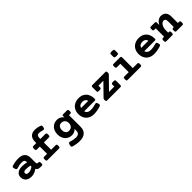

<svg xmlns="http://www.w3.org/2000/svg" viewBox="368 -2263 4061 4061"><g transform="rotate(-45 2398.5 -233.0)"><path d="M497.6 -282.7V-141.6Q497.6 -122.1 505.9 -111.1Q514.2 -100.1 529.8 -100.1H544.9Q556.6 -100.1 563 -95.9Q569.3 -91.8 572.5 -81.1Q575.7 -70.3 575.7 -49.8Q575.7 -29.3 572.5 -18.6Q569.3 -7.8 563 -3.9Q556.6 0 544.9 0H490.2Q460 0 436.8 -12.5Q413.6 -24.9 401.4 -51.8Q362.8 -22 319.8 -5.6Q276.9 10.7 231.4 10.7Q176.3 10.7 136.2 -8.1Q96.2 -26.9 75 -61.8Q53.7 -96.7 53.7 -144Q53.7 -212.4 102.1 -250Q150.4 -287.6 237.3 -287.6Q302.2 -287.6 375.5 -272.9V-287.1Q375.5 -319.8 355 -335.4Q334.5 -351.1 282.7 -351.1Q253.9 -351.1 218.5 -344Q183.1 -336.9 148.4 -325.2Q140.1 -322.8 134.3 -322.8Q122.1 -322.8 112.5 -331.8Q103 -340.8 95.2 -362.3Q87.9 -383.8 87.9 -397.5Q87.9 -422.4 110.4 -430.7Q153.8 -446.3 202.6 -454.1Q251.5 -461.9 294.4 -461.9Q401.9 -461.9 449.7 -415.5Q497.6 -369.1 497.6 -282.7ZM179.7 -139.2Q179.7 -116.2 197 -104.2Q214.4 -92.3 247.1 -92.3Q280.8 -92.3 313.7 -105.7Q346.7 -119.1 375.5 -142.6V-173.8Q311 -187 249.5 -187Q215.3 -187 197.5 -174.8Q179.7 -162.6 179.7 -139.2Z M1124 -615.2Q1136.2 -610.8 1142.3 -602.8Q1148.4 -594.7 1148.4 -581.1Q1148.4 -568.4 1143.6 -550.8Q1137.7 -529.3 1129.2 -520Q1120.6 -510.7 1108.9 -510.7Q1103 -510.7 1094.7 -513.2Q1032.7 -532.2 986.3 -532.2Q923.3 -532.2 923.3 -451.2V-421.9H1075.2Q1092.3 -421.9 1099.1 -410.6Q1106 -399.4 1106 -369.1Q1106 -338.9 1099.1 -327.9Q1092.3 -316.9 1075.2 -316.9H923.3V-100.1H1060.5Q1072.3 -100.1 1078.6 -95.9Q1085 -91.8 1088.1 -81.1Q1091.3 -70.3 1091.3 -49.8Q1091.3 -29.3 1088.1 -18.6Q1085 -7.8 1078.6 -3.9Q1072.3 0 1060.5 0H711.9Q700.2 0 693.8 -3.9Q687.5 -7.8 684.3 -18.6Q681.2 -29.3 681.2 -49.8Q681.2 -70.3 684.3 -81.1Q687.5 -91.8 693.8 -95.9Q700.2 -100.1 711.9 -100.1H801.3V-316.9H711.9Q694.8 -316.9 688 -327.9Q681.2 -338.9 681.2 -369.1Q681.2 -399.4 688 -410.6Q694.8 -421.9 711.9 -421.9H801.3V-457.5Q801.3 -548.3 845.9 -595.7Q890.6 -643.1 975.6 -643.1Q1049.8 -643.1 1124 -615.2Z M1605 -386.2V-420.4Q1605 -437 1612.1 -444.1Q1619.1 -451.2 1635.7 -451.2H1750Q1761.7 -451.2 1768.1 -447Q1774.4 -442.9 1777.6 -432.1Q1780.8 -421.4 1780.8 -400.9Q1780.8 -380.4 1777.6 -369.6Q1774.4 -358.9 1768.1 -355Q1761.7 -351.1 1750 -351.1H1707.5V-0.5Q1707.5 95.2 1650.1 147.7Q1592.8 200.2 1478.5 200.2Q1436.5 200.2 1386.7 192.1Q1336.9 184.1 1291.5 169.9Q1268.1 162.6 1268.1 136.2Q1268.1 124.5 1274.4 102.1Q1281.7 79.1 1290.8 68.8Q1299.8 58.6 1312 58.6Q1318.4 58.6 1323.7 60.5Q1417 89.4 1473.6 89.4Q1532.7 89.4 1559.1 64.7Q1585.4 40 1585.4 -10.3V-60.1Q1560.5 -33.2 1527.8 -18.6Q1495.1 -3.9 1457 -3.9Q1394 -3.9 1346.2 -33.4Q1298.3 -63 1272.5 -115Q1246.6 -167 1246.6 -232.9Q1246.6 -298.8 1272.5 -350.8Q1298.3 -402.8 1346.2 -432.4Q1394 -461.9 1457 -461.9Q1503.4 -461.9 1541.5 -442.4Q1579.6 -422.9 1605 -386.2ZM1377.4 -232.9Q1377.4 -176.8 1404.3 -145.8Q1431.2 -114.7 1476.6 -114.7Q1507.8 -114.7 1533.4 -128.2Q1559.1 -141.6 1574 -168.2Q1588.9 -194.8 1588.9 -232.9Q1588.9 -271 1574 -297.6Q1559.1 -324.2 1533.4 -337.6Q1507.8 -351.1 1476.6 -351.1Q1431.2 -351.1 1404.3 -320.1Q1377.4 -289.1 1377.4 -232.9Z M2337.4 -210.9Q2337.4 -194.3 2330.3 -187.5Q2323.2 -180.7 2306.6 -180.7H1993.2Q2002.4 -141.6 2033 -120.8Q2063.5 -100.1 2110.4 -100.1Q2186 -100.1 2274.4 -127Q2280.3 -128.9 2286.1 -128.9Q2296.9 -128.9 2304.7 -119.1Q2312.5 -109.4 2318.8 -85.9Q2323.7 -67.9 2323.7 -55.2Q2323.7 -42.5 2318.1 -35.4Q2312.5 -28.3 2299.8 -23.9Q2251 -7.8 2200.2 1.5Q2149.4 10.7 2100.6 10.7Q2026.4 10.7 1972.7 -19.5Q1918.9 -49.8 1890.9 -103.3Q1862.8 -156.7 1862.8 -225.6Q1862.8 -293.9 1892.1 -347.7Q1921.4 -401.4 1976.6 -431.6Q2031.7 -461.9 2105.5 -461.9Q2179.7 -461.9 2231.9 -429.9Q2284.2 -397.9 2310.8 -341.1Q2337.4 -284.2 2337.4 -210.9ZM1995.1 -275.9H2210Q2201.7 -311.5 2174.6 -331.3Q2147.5 -351.1 2105.5 -351.1Q2016.1 -351.1 1995.1 -275.9Z M2925.8 -401.4Q2925.8 -388.2 2922.4 -379.4Q2918.9 -370.6 2910.2 -361.3L2654.8 -100.1H2813.5V-160.6Q2813.5 -177.7 2826.2 -184.6Q2838.9 -191.4 2873 -191.4Q2896 -191.4 2907.2 -188.5Q2918.5 -185.5 2922.1 -179.2Q2925.8 -172.9 2925.8 -160.6V-31.7Q2925.8 -15.1 2918.5 -7.6Q2911.1 0 2894 0H2496.6Q2484.9 0 2478.5 -3.9Q2472.2 -7.8 2469 -18.6Q2465.8 -29.3 2465.8 -49.8Q2465.8 -63 2469.2 -71.8Q2472.7 -80.6 2481.4 -89.8L2736.8 -351.1H2587.9V-295.4Q2587.9 -278.3 2575.2 -271.5Q2562.5 -264.6 2528.3 -264.6Q2505.4 -264.6 2494.1 -267.6Q2482.9 -270.5 2479.2 -276.9Q2475.6 -283.2 2475.6 -295.4V-419.4Q2475.6 -436.5 2483.2 -443.8Q2490.7 -451.2 2507.3 -451.2H2895Q2906.7 -451.2 2913.1 -447.3Q2919.4 -443.4 2922.6 -432.6Q2925.8 -421.9 2925.8 -401.4Z M3365.7 -420.4V-100.1H3502.9Q3514.6 -100.1 3521 -95.9Q3527.3 -91.8 3530.5 -81.1Q3533.7 -70.3 3533.7 -49.8Q3533.7 -29.3 3530.5 -18.6Q3527.3 -7.8 3521 -3.9Q3514.6 0 3502.9 0H3110.4Q3098.6 0 3092.3 -3.9Q3085.9 -7.8 3082.8 -18.6Q3079.6 -29.3 3079.6 -49.8Q3079.6 -70.3 3082.8 -81.1Q3085.9 -91.8 3092.3 -95.9Q3098.6 -100.1 3110.4 -100.1H3243.7V-351.1H3139.6Q3127.9 -351.1 3121.6 -355Q3115.2 -358.9 3112.1 -369.6Q3108.9 -380.4 3108.9 -400.9Q3108.9 -421.4 3112.1 -432.1Q3115.2 -442.9 3121.6 -447Q3127.9 -451.2 3139.6 -451.2H3335Q3351.6 -451.2 3358.6 -444.1Q3365.7 -437 3365.7 -420.4ZM3365.7 -634.8V-554.7Q3365.7 -538.1 3352.8 -531Q3339.8 -523.9 3305.7 -523.9Q3271.5 -523.9 3257.6 -531Q3243.7 -538.1 3243.7 -554.7V-634.8Q3243.7 -651.9 3256.3 -658.7Q3269 -665.5 3303.2 -665.5Q3337.9 -665.5 3351.8 -658.4Q3365.7 -651.4 3365.7 -634.8Z M4136.2 -210.9Q4136.2 -194.3 4129.2 -187.5Q4122.1 -180.7 4105.5 -180.7H3792Q3801.3 -141.6 3831.8 -120.8Q3862.3 -100.1 3909.2 -100.1Q3984.9 -100.1 4073.2 -127Q4079.1 -128.9 4085 -128.9Q4095.7 -128.9 4103.5 -119.1Q4111.3 -109.4 4117.7 -85.9Q4122.6 -67.9 4122.6 -55.2Q4122.6 -42.5 4116.9 -35.4Q4111.3 -28.3 4098.6 -23.9Q4049.8 -7.8 3999 1.5Q3948.2 10.7 3899.4 10.7Q3825.2 10.7 3771.5 -19.5Q3717.8 -49.8 3689.7 -103.3Q3661.6 -156.7 3661.6 -225.6Q3661.6 -293.9 3690.9 -347.7Q3720.2 -401.4 3775.4 -431.6Q3830.6 -461.9 3904.3 -461.9Q3978.5 -461.9 4030.8 -429.9Q4083 -397.9 4109.6 -341.1Q4136.2 -284.2 4136.2 -210.9ZM3793.9 -275.9H4008.8Q4000.5 -311.5 3973.4 -331.3Q3946.3 -351.1 3904.3 -351.1Q3814.9 -351.1 3793.9 -275.9Z M4714.4 -302.7V-100.1H4752Q4763.7 -100.1 4770 -95.9Q4776.4 -91.8 4779.5 -81.1Q4782.7 -70.3 4782.7 -49.8Q4782.7 -29.3 4779.5 -18.6Q4776.4 -7.8 4770 -3.9Q4763.7 0 4752 0H4569.3Q4557.6 0 4551.3 -3.9Q4544.9 -7.8 4541.7 -18.6Q4538.6 -29.3 4538.6 -49.8Q4538.6 -70.3 4541.7 -81.1Q4544.9 -91.8 4551.3 -95.9Q4557.6 -100.1 4569.3 -100.1H4592.3V-273.9Q4592.3 -312 4579.1 -331.5Q4565.9 -351.1 4535.2 -351.1Q4506.8 -351.1 4481.4 -327.4Q4456.1 -303.7 4440.7 -264.2Q4425.3 -224.6 4425.3 -179.7V-100.1H4448.2Q4460 -100.1 4466.3 -95.9Q4472.7 -91.8 4475.8 -81.1Q4479 -70.3 4479 -49.8Q4479 -29.3 4475.8 -18.6Q4472.7 -7.8 4466.3 -3.9Q4460 0 4448.2 0H4265.6Q4253.9 0 4247.6 -3.9Q4241.2 -7.8 4238 -18.6Q4234.9 -29.3 4234.9 -49.8Q4234.9 -70.3 4238 -81.1Q4241.2 -91.8 4247.6 -95.9Q4253.9 -100.1 4265.6 -100.1H4303.2V-351.1H4255.9Q4244.1 -351.1 4237.8 -355Q4231.4 -358.9 4228.3 -369.6Q4225.1 -380.4 4225.1 -400.9Q4225.1 -421.4 4228.3 -432.1Q4231.4 -442.9 4237.8 -447Q4244.1 -451.2 4255.9 -451.2H4375Q4391.6 -451.2 4398.7 -444.1Q4405.8 -437 4405.8 -420.4V-349.6Q4470.2 -461.9 4566.9 -461.9Q4611.3 -461.9 4644.8 -442.4Q4678.2 -422.9 4696.3 -387Q4714.4 -351.1 4714.4 -302.7Z"/></g></svg>

Font: Courier Prime
Style: Bold
Weight: 700
Designer: Alan Dague-Greene, Quote-Unquote Apps
Foundry: Quote-Unquote Apps
Version: Version 3.018